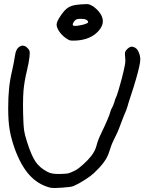

<svg xmlns="http://www.w3.org/2000/svg" viewBox="-20 -917 725 937"><path d="M382.8 -795.9Q394 -798.8 401.9 -802.2Q410.2 -805.7 410.2 -807.6Q410.2 -816.4 400.4 -820.8Q391.1 -825.7 374.5 -825.2Q360.4 -825.2 354 -822.8Q347.7 -820.3 341.8 -812.5Q329.6 -795.4 338.9 -791.5Q341.8 -790.5 346.7 -790.5Q358.9 -790.5 382.8 -795.9ZM299.3 -732.4Q280.8 -746.1 268.6 -764.2Q256.3 -782.7 256.3 -796.9Q256.3 -811.5 275.4 -839.4Q293.9 -867.7 311.5 -879.4Q323.2 -886.7 335.9 -890.1Q348.6 -893.6 373 -895.5Q391.6 -897 401.9 -897Q408.2 -897 411.6 -896.5Q420.9 -894.5 435.5 -885.3Q443.8 -879.4 454.1 -869.6Q463.9 -859.4 469.2 -851.1Q481.9 -832.5 481.9 -813.5Q481.9 -789.6 460.9 -766.1Q423.8 -724.1 353.5 -719.2Q335 -718.3 326.2 -719.2Q325.2 -719.2 324.7 -719.2Q323.2 -719.2 322.3 -719.7Q314 -721.7 299.3 -732.4ZM221.7 -2Q163.1 -18.1 122.1 -64.5Q81.1 -110.4 51.3 -192.9Q33.7 -243.2 26.9 -285.2Q20 -326.7 20 -387.7Q20 -445.3 24.4 -486.3Q28.3 -526.9 40 -576.2Q43.9 -594.7 47.9 -614.7Q51.8 -635.3 53.2 -645.5Q57.1 -678.7 76.2 -689.9Q83.5 -694.3 90.8 -694.3Q103 -694.3 114.7 -682.1Q123 -673.8 124.5 -667Q126 -660.2 124 -640.1Q122.6 -627.9 119.1 -607.9Q115.2 -587.9 111.3 -571.8Q98.6 -519.5 94.7 -474.6Q92.3 -444.8 92.3 -405.3Q92.3 -385.3 92.8 -363.3Q94.2 -304.7 97.2 -283.2Q100.1 -261.2 111.3 -226.6Q132.3 -159.7 152.8 -128.9Q173.3 -98.6 210 -79.1Q222.7 -72.3 234.9 -70.3Q247.1 -67.9 268.1 -67.9Q299.8 -68.4 312.5 -70.8Q324.7 -73.7 347.2 -85.4Q362.8 -93.3 385.7 -114.3Q408.7 -134.8 425.3 -155.8Q444.3 -180.2 451.2 -207Q458 -233.9 472.2 -262.7Q483.4 -286.1 491.2 -303.2Q499 -320.3 504.4 -333Q516.6 -361.8 518.6 -371.6Q521 -381.3 525.9 -389.6Q529.8 -396 533.7 -406.2Q537.6 -416 539.6 -423.3Q541 -432.1 547.4 -444.8Q553.7 -457.5 572.8 -527.8Q585.9 -578.6 589.4 -599.1Q591.8 -611.3 591.8 -623Q591.8 -630.4 590.8 -636.7Q588.9 -655.3 590.3 -662.1Q591.8 -668.5 600.6 -677.2Q600.6 -677.2 602.1 -678.7Q602.5 -679.2 603 -679.7Q611.8 -687.5 619.1 -689Q627.9 -690.4 639.6 -684.1Q649.4 -679.2 657.2 -661.6Q664.6 -644 664.6 -627.4Q664.6 -613.3 658.7 -587.9Q652.8 -562.5 644.5 -533.7Q632.3 -490.7 618.7 -450.7Q605.5 -411.1 603 -400.4Q600.1 -389.6 596.2 -379.4Q592.3 -369.1 589.8 -364.7Q589.4 -364.7 581.1 -343.3Q572.3 -321.8 560.1 -288.1Q556.2 -277.3 548.8 -262.2Q542 -246.6 535.6 -234.9Q523.4 -211.4 510.3 -168.9Q496.6 -126.5 438.5 -72.3Q422.9 -57.6 393.6 -39.1Q364.3 -20 339.4 -9.3Q327.6 -3.9 281.2 -1Q261.2 0.5 247.6 0.5Q229 0.5 221.7 -2Z"/></svg>

Font: Casuwalt
Style: Regular
Weight: 400
Designer: Walter E Stewart
Version: 0.1